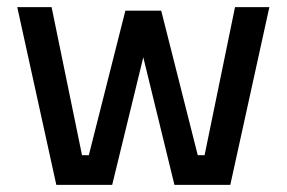

<svg xmlns="http://www.w3.org/2000/svg" viewBox="-20 -520 806 540"><path d="M138.4 0 28.5 -500H125.1L210.7 -83.5H229.8L332.6 -490H433.4L536.2 -83.5H555.4L641 -500H737.6L627.7 0H470.6L383 -358.9L295.5 0Z"/></svg>

Font: TitilliumWeb ExtraLight
Style: Regular
Weight: 400
Designer: Mohamed Gaber, Accademia di Belle Arti di Urbino and others
Foundry: Kief Type Foundry, Accademia di Belle Arti di Urbino and others
Version: Version 3.000; ttfautohint (v1.8.2)